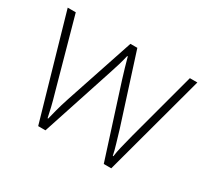

<svg xmlns="http://www.w3.org/2000/svg" viewBox="-113 -697 931 867"><g transform="rotate(30 353.0 -264.0)"><path d="M390 -371Q381 -400 374 -424Q367 -448 360 -474H357Q351 -448 343.5 -423Q336 -398 327 -371L205 1H167L15 -529H57L155 -175Q168 -130 174.5 -102.5Q181 -75 186 -51H189Q195 -75 202 -102Q209 -129 223 -172L342 -529H378L492 -173Q503 -135 512 -105.5Q521 -76 526 -51H529Q532 -75 539 -103.5Q546 -132 557 -175L652 -529H691L548 1H509Z"/></g></svg>

Font: Noto Sans Lao UI ExtLt
Style: Regular
Weight: 200
Designer: Monotype Design Team
Foundry: Monotype Imaging Inc.
Version: Version 2.000; ttfautohint (v1.8.4.7-5d5b)